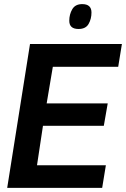

<svg xmlns="http://www.w3.org/2000/svg" viewBox="-20 -914 613 934"><path d="M15 0 126 -700H573L555 -589H237L207 -411H504L485 -302H189L160 -110H495L477 0ZM362 -773Q317 -773 317 -813Q317 -844 331.5 -869Q346 -894 380 -894Q425 -894 425 -853Q425 -822 411 -797.5Q397 -773 362 -773Z"/></svg>

Font: Georama SemiBold
Style: Italic
Weight: 600
Italic angle: -9°
Designer: Jean-Baptiste Levee
Foundry: Production Type
Version: Version 1.000